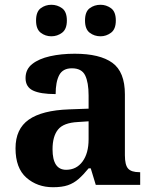

<svg xmlns="http://www.w3.org/2000/svg" viewBox="-20 -774 640 804"><path d="M202 10Q136 10 90.5 -30Q45 -70 45 -153Q45 -234 100.5 -273Q156 -312 269 -316L351 -319V-374Q351 -429 336.5 -458.5Q322 -488 281 -488Q243 -488 228 -459.5Q213 -431 213 -380Q149 -380 118 -395Q87 -410 87 -447Q87 -484 115 -506Q143 -528 189.5 -538.5Q236 -549 293 -549Q398 -549 450.5 -511Q503 -473 503 -379V-124Q503 -83 516.5 -68Q530 -53 563 -53H567V0H381L360 -69H351Q329 -42 309 -24.5Q289 -7 264.5 1.5Q240 10 202 10ZM257 -63Q300 -63 325.5 -97.5Q351 -132 351 -191V-266L306 -263Q246 -260 223 -231.5Q200 -203 200 -149Q200 -63 257 -63ZM401 -622Q375 -622 355.5 -637Q336 -652 336 -688Q336 -725 355.5 -739.5Q375 -754 401 -754Q425 -754 445 -739.5Q465 -725 465 -688Q465 -652 445 -637Q425 -622 401 -622ZM195 -622Q170 -622 150.5 -637Q131 -652 131 -688Q131 -725 150.5 -739.5Q170 -754 195 -754Q220 -754 240 -739.5Q260 -725 260 -688Q260 -652 240 -637Q220 -622 195 -622Z"/></svg>

Font: Noto Serif Sinhala
Style: Bold
Weight: 700
Designer: Jelle Bosma - Monotype Design Team
Foundry: Monotype Imaging Inc.
Version: Version 2.007; ttfautohint (v1.8.4.7-5d5b)